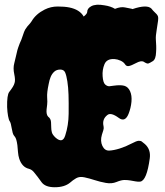

<svg xmlns="http://www.w3.org/2000/svg" viewBox="-20 -745 692 803"><path d="M632.8 -527.3Q631.8 -497.1 619.1 -489.3Q606.4 -481.4 600.6 -479.5Q594.7 -477.5 580.1 -487.3Q569.3 -492.2 549.3 -481.4Q529.3 -470.7 519 -468.8Q508.8 -466.8 502.9 -476.1Q497.1 -485.4 484.4 -491.2Q471.7 -497.1 459 -498Q426.8 -500 417 -476.6Q407.2 -453.1 409.2 -426.3Q411.1 -399.4 419.9 -391.6Q428.7 -383.8 437.5 -384.3Q446.3 -384.8 456.1 -386.7Q484.4 -390.6 500 -386.2Q515.6 -381.8 523.9 -363.8Q532.2 -345.7 529.8 -319.3Q527.3 -293 517.6 -268.6Q502.9 -232.4 476.6 -252Q443.4 -276.4 428.7 -263.7Q406.2 -246.1 413.1 -216.8Q415 -209 412.1 -200.2Q409.2 -191.4 406.2 -181.6Q398.4 -155.3 408.2 -134.8Q418 -114.3 437 -115.2Q456.1 -116.2 481 -124Q505.9 -131.8 528.8 -144Q551.8 -156.2 560.5 -156.2Q569.3 -156.2 573.2 -152.8Q577.1 -149.4 585.9 -142.6Q611.3 -120.1 606.4 -83Q593.8 10.7 566.4 14.6Q557.6 15.6 547.4 13.7Q537.1 11.7 525.4 9.8Q513.7 7.8 500.5 7.8Q487.3 7.8 467.3 16.1Q447.3 24.4 422.9 20Q398.4 15.6 376 8.3Q353.5 1 333 -3.4Q312.5 -7.8 298.3 0.5Q284.2 8.8 273.4 18.6Q250 38.1 209 38.1Q169.9 38.1 154.3 17.6Q146.5 6.8 138.2 -4.4Q129.9 -15.6 121.1 -25.9Q112.3 -36.1 100.6 -39.1Q72.3 -45.9 60.5 -81.1Q56.6 -92.8 55.2 -109.4Q53.7 -126 52.7 -137.7Q48.8 -166 42 -173.3Q35.2 -180.7 33.2 -189Q31.2 -197.3 29.3 -207Q25.4 -231.4 21 -237.3Q16.6 -243.2 13.7 -259.8Q10.7 -276.4 9.8 -296.9Q8.8 -347.7 18.6 -360.4Q28.3 -373 33.7 -381.8Q39.1 -390.6 41 -398.4Q44.9 -410.2 39.6 -435.1Q34.2 -460 39.6 -480Q44.9 -500 48.8 -518.6Q52.7 -537.1 56.2 -546.4Q59.6 -555.7 62.5 -563.5Q69.3 -577.1 75.2 -595.7Q81.1 -614.3 85.4 -621.6Q89.8 -628.9 94.7 -634.8Q108.4 -649.4 112.3 -656.2Q129.9 -686.5 167 -705.1Q192.4 -717.8 221.2 -717.8Q250 -717.8 269.5 -713.9Q313.5 -705.1 330.1 -675.8Q344.7 -687.5 344.7 -694.8Q344.7 -702.1 348.6 -708Q352.5 -713.9 361.3 -718.8Q380.9 -729.5 417 -722.7Q443.4 -718.8 460.9 -708Q485.4 -717.8 502.9 -713.9Q520.5 -710 524.9 -709.5Q529.3 -709 534.2 -707Q594.7 -727.5 613.3 -709Q620.1 -700.2 625.5 -695.3Q630.9 -690.4 634.8 -686Q638.7 -681.6 640.6 -676.8Q642.6 -671.9 641.1 -658.7Q639.6 -645.5 635.3 -620.1Q630.9 -594.7 631.8 -580.6Q632.8 -566.4 633.3 -553.2Q633.8 -540 632.8 -527.3ZM183.6 -393.6Q175.8 -357.4 177.2 -337.9Q178.7 -318.4 177.2 -307.1Q175.8 -295.9 174.8 -287.1Q172.9 -265.6 181.6 -256.8Q192.4 -249 193.4 -234.4Q194.3 -219.7 194.3 -210.9Q194.3 -202.1 196.8 -191.9Q199.2 -181.6 212.9 -168.9Q242.2 -143.6 252.9 -178.7Q266.6 -220.7 267.1 -269Q267.6 -317.4 266.6 -348.6Q265.6 -379.9 261.7 -404.8Q257.8 -429.7 252.4 -441.9Q247.1 -454.1 231.9 -454.1Q216.8 -454.1 207 -445.3Q197.3 -436.5 191.9 -423.3Q186.5 -410.2 183.6 -393.6Z"/></svg>

Font: Creepster Caps
Style: Regular
Weight: 400
Designer: Font Diner, Inc
Foundry: Font Diner, Inc
Version: Version 1.000